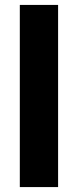

<svg xmlns="http://www.w3.org/2000/svg" viewBox="-20 -760 316 780"><path d="M60.5 0V-740H216V0Z"/></svg>

Font: Encode Sans Semi Condensed
Style: Bold
Weight: 700
Width: 4
Designer: Multiple Designers
Foundry: Impallari Type
Version: Version 2.000